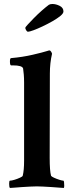

<svg xmlns="http://www.w3.org/2000/svg" viewBox="-20 -929 366 953"><path d="M29.3 3.9Q25.4 0 25.4 -16.6Q25.4 -32.2 29.3 -32.2Q37.1 -32.2 51.8 -36.6Q66.4 -41 79.1 -46.9Q91.8 -52.7 92.8 -56.6Q99.6 -84 99.6 -130.9V-518.6Q99.6 -541 98.1 -558.6Q96.7 -576.2 94.7 -588.9Q90.8 -604.5 43.9 -604.5H35.2Q29.3 -604.5 29.3 -624Q29.3 -640.6 35.2 -640.6Q91.8 -645.5 142.1 -657.2Q192.4 -668.9 213.9 -675.8L223.6 -678.7H225.6Q229.5 -678.7 233.4 -672.9Q237.3 -667 238.3 -662.1Q227.5 -616.2 227.5 -563.5L226.6 -145.5Q226.6 -81.1 233.4 -56.6Q235.4 -52.7 248 -46.9Q260.7 -41 274.9 -36.6Q289.1 -32.2 294.9 -32.2Q296.9 -32.2 297.9 -24.4Q298.8 -16.6 298.8 -7.8Q298.8 1 296.9 3.9Q291 3.9 274.4 2.4Q257.8 1 235.8 -0.5Q213.9 -2 194.3 -2.9Q174.8 -3.9 163.1 -3.9Q151.4 -3.9 131.3 -2.9Q111.3 -2 89.8 -0.5Q68.4 1 51.8 2.4Q35.2 3.9 29.3 3.9ZM119.1 -771.5Q114.3 -771.5 109.9 -778.8Q105.5 -786.1 105.5 -791Q105.5 -793.9 117.7 -807.1Q129.9 -820.3 147.9 -838.9Q166 -857.4 186.5 -875.5Q207 -893.6 222.7 -905.3Q229.5 -909.2 240.2 -909.2Q257.8 -909.2 276.4 -899.9Q294.9 -890.6 294.9 -872.1Q294.9 -862.3 279.3 -849.6Q263.7 -836.9 239.7 -823.2Q215.8 -809.6 190.9 -797.9Q166 -786.1 146 -778.8Q126 -771.5 119.1 -771.5Z"/></svg>

Font: Crimson Text
Style: Bold
Weight: 700
Designer: Sebastian Kosch
Foundry: Sebastian Kosch
Version: Version 1.100